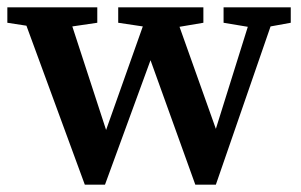

<svg xmlns="http://www.w3.org/2000/svg" viewBox="-24 -499 820 523"><path d="M585 -437V-479H768V-437L713 -427L564 4H508L386 -335L262 4H207L48 -429L-4 -437V-479H241V-437L173 -427L265 -145L365 -427L298 -437V-479H530V-437L465 -426L564 -148L651 -426Z"/></svg>

Font: Source Serif Pro SemiBold
Style: Regular
Weight: 600
Designer: Frank Grießhammer
Foundry: Adobe Systems Incorporated
Version: Version 3.001;hotconv 1.0.111;makeotfexe 2.5.65597